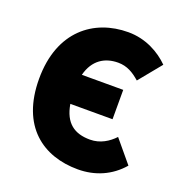

<svg xmlns="http://www.w3.org/2000/svg" viewBox="-123 -768 832 885"><g transform="rotate(20 293.0 -325.0)"><path d="M354 12C438 12 513 -20 568 -84L478 -192C450 -162 410 -136 360 -136C284 -136 234 -170 219 -260H426V-404H223C243 -482 297 -514 362 -514C406 -514 438 -494 470 -466L560 -576C514 -622 444 -662 358 -662C190 -662 44 -554 44 -320C44 -86 184 12 354 12Z"/></g></svg>

Font: Source Sans Pro Black
Style: Regular
Weight: 900
Designer: Paul D. Hunt
Foundry: Adobe Systems Incorporated
Version: Version 3.006;hotconv 1.0.111;makeotfexe 2.5.65597